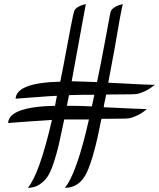

<svg xmlns="http://www.w3.org/2000/svg" viewBox="-20 -742 765 924"><path d="M19 -150Q23 -228 245 -233L249 -256Q252 -274 254 -281Q238 -281 121 -272L55 -267Q60 -344 270 -349Q283 -412 303.5 -522.5Q324 -633 332 -670Q335 -683 338 -691Q341 -699 355 -708Q369 -717 393 -722Q389 -704 380 -652L354 -510L325 -351Q400 -349 447 -347Q464 -428 486 -546Q508 -664 509 -670Q511 -683 515 -691Q519 -699 533 -708Q547 -717 571 -722Q566 -703 556 -649L531 -505Q515 -416 501 -344Q524 -343 571 -340.5Q618 -338 657 -336Q696 -334 725 -334Q700 -313 675 -302Q650 -291 636 -289.5Q622 -288 600 -288Q577 -288 541 -287.5Q505 -287 491 -287Q490 -280 485 -258Q480 -236 479 -226Q659 -217 687 -217Q662 -196 637.5 -185Q613 -174 599.5 -172.5Q586 -171 564 -171Q499 -171 468 -170Q433 13 398 87.5Q363 162 292 162Q349 94 408 -167H289Q273 -90 263.5 -48Q254 -6 238.5 41Q223 88 207.5 110Q192 132 168.5 147Q145 162 114 162Q170 95 230 -165Q223 -165 85 -155ZM302 -233Q364 -233 422 -230L434 -286Q350 -286 312 -284Z"/></svg>

Font: TypoPRO Dancing Script
Style: Bold
Weight: 700
Designer: Pablo Impallari
Foundry: Pablo Impallari. www.impallari.com Igino Marini. www.ikern.com
Version: Version 1.002